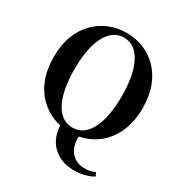

<svg xmlns="http://www.w3.org/2000/svg" viewBox="-222 -921 1235 1309"><g transform="rotate(30 395.0 -267.0)"><path d="M556 229Q475 229 422 197.5Q369 166 343 115Q317 64 317 4V-5H466Q456 80 495.5 130.5Q535 181 607 181Q630 181 648.5 177.5Q667 174 688 164L700 192Q670 209 633 219Q596 229 556 229ZM395 19Q326 19 263 -6Q200 -31 150.5 -80.5Q101 -130 73 -203Q45 -276 45 -372Q45 -468 73 -541Q101 -614 150.5 -663.5Q200 -713 263 -738Q326 -763 395 -763Q466 -763 528.5 -738Q591 -713 640 -663.5Q689 -614 717 -541Q745 -468 745 -372Q745 -277 717 -203.5Q689 -130 640 -80.5Q591 -31 528.5 -6Q466 19 395 19ZM395 -18Q443 -18 478 -44.5Q513 -71 536 -119Q559 -167 570 -231.5Q581 -296 581 -372Q581 -448 570 -512Q559 -576 536 -624Q513 -672 478 -699Q443 -726 395 -726Q348 -726 312.5 -699Q277 -672 254 -624Q231 -576 220 -512Q209 -448 209 -372Q209 -296 220 -231.5Q231 -167 254 -119Q277 -71 312.5 -44.5Q348 -18 395 -18Z"/></g></svg>

Font: Noto Serif TC ExtraLight ExtraBold
Style: Regular
Weight: 800
Version: Version 2.002-H1;hotconv 1.1.0;makeotfexe 2.6.0